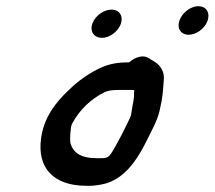

<svg xmlns="http://www.w3.org/2000/svg" viewBox="-20 -665 692 619"><path d="M558.9 -600C549.3 -574 562.5 -553 588.5 -553C612.8 -553 639.8 -572.7 648.8 -597C658.1 -622.2 646.5 -645 619.5 -645C593.5 -645 567.4 -623 558.9 -600ZM278.2 -590C268.2 -563 283.6 -543 308.8 -543C333.1 -543 360.1 -562.7 369.1 -587C378.6 -612.8 365.5 -634 339.4 -634C316.4 -634 287.8 -616 278.2 -590ZM396.5 -464H395.6C362.7 -464 332.1 -460.5 297.8 -443.3C264.5 -426.7 232.1 -404.5 203.3 -376C161.6 -337.7 120.5 -286 112.4 -218.1C99.9 -127.2 148.5 -66.4 257.8 -66C273.2 -65.4 289.9 -66.6 308.3 -70.5C400 -87.9 441.2 -188.8 472.5 -250.7C495.9 -297.7 494.5 -311.3 501 -338.8C505.4 -361.7 506.7 -392.9 508.2 -408.6C510.6 -432.8 497.4 -454.2 479.3 -465.4L458.1 -478.4C441.5 -488.5 416.5 -481.6 396.5 -464ZM412.6 -374.6 411.9 -353.5C411.1 -343.9 409.8 -334.6 407.5 -325.2C400.6 -289.3 408.1 -302.5 388 -261.9C376.6 -238.2 364.8 -215.7 351.8 -192.8C329.2 -152.8 329.6 -155 292.3 -155C239.3 -155 215.9 -173.2 206.9 -203.8C205 -215.2 206.7 -253.1 211.8 -265C236.6 -311.9 274.4 -346.8 316.9 -367.6C327.3 -372.9 341.9 -375 362.7 -375H405.7C408.2 -375 409.4 -374.9 412.6 -374.6Z"/></svg>

Font: Just Breathe
Style: BdObl7
Weight: 400
Foundry: Cannot Into Space Fonts
Version: Version 0.72